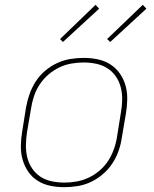

<svg xmlns="http://www.w3.org/2000/svg" viewBox="-20 -768 640 796"><path d="M246 8Q216 8 187.5 2Q159 -4 135.5 -19Q112 -34 96.5 -57Q81 -80 73.5 -107Q66 -134 66.5 -164Q67 -194 72 -223L88 -323Q93 -351 102.5 -378Q112 -405 128 -430Q144 -455 167 -474.5Q190 -494 217 -506.5Q244 -519 272 -523.5Q300 -528 327 -528Q357 -528 385.5 -522Q414 -516 437.5 -501Q461 -486 477 -463Q493 -440 500.5 -413Q508 -386 507.5 -356Q507 -326 502 -297L485 -197Q481 -169 471.5 -142Q462 -115 445.5 -90Q429 -65 406 -45.5Q383 -26 356.5 -13.5Q330 -1 301.5 3.5Q273 8 246 8ZM247 -11Q272 -11 297.5 -15.5Q323 -20 347.5 -31.5Q372 -43 393 -61Q414 -79 428.5 -101.5Q443 -124 452 -149Q461 -174 465 -200L481 -300Q486 -326 486.5 -353Q487 -380 481 -404.5Q475 -429 461 -450Q447 -471 426 -484.5Q405 -498 379.5 -503.5Q354 -509 327 -509Q302 -509 276 -504.5Q250 -500 226 -488.5Q202 -477 181 -459Q160 -441 145 -418.5Q130 -396 121.5 -371Q113 -346 109 -320L92 -220Q88 -194 87.5 -167Q87 -140 93 -115.5Q99 -91 113 -70Q127 -49 147.5 -35.5Q168 -22 194 -16.5Q220 -11 247 -11ZM437 -594 424 -606 572 -748 587 -732ZM241 -594 229 -606 376 -748 391 -732Z"/></svg>

Font: Iosevka Thin Extended
Style: Italic
Weight: 100
Width: 7
Italic angle: -9°
Monospace: yes
Designer: Belleve Invis
Foundry: Belleve Invis
Version: Version 32.5.0; ttfautohint (v1.8.4)